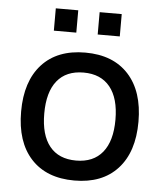

<svg xmlns="http://www.w3.org/2000/svg" viewBox="-51 -741 677 795"><g transform="rotate(5 287.0 -344.0)"><path d="M148.9 -695.8H242.2V-603H148.9ZM331.1 -695.8H422.9V-603H331.1ZM530.8 -257.8Q530.8 -131.8 466.8 -62Q402.8 7.8 287.1 7.8Q170.9 7.8 106.9 -62Q43 -131.8 43 -257.8Q43 -383.8 106.9 -453.9Q170.9 -523.9 287.1 -523.9Q402.8 -523.9 466.8 -453.9Q530.8 -383.8 530.8 -257.8ZM139.2 -257.8Q139.2 -168.9 177 -122.1Q214.8 -75.2 287.1 -75.2Q358.9 -75.2 397 -122.1Q435.1 -168.9 435.1 -257.8Q435.1 -346.7 397 -393.8Q358.9 -440.9 287.1 -440.9Q214.8 -440.9 177 -394Q139.2 -347.2 139.2 -257.8Z"/></g></svg>

Font: Sarala
Style: Regular
Weight: 400
Designer: Andres Torresi
Foundry: Huerta Tipografica
Version: Version 1.004;PS 001.003;hotconv 1.0.70;makeotf.lib2.5.58329